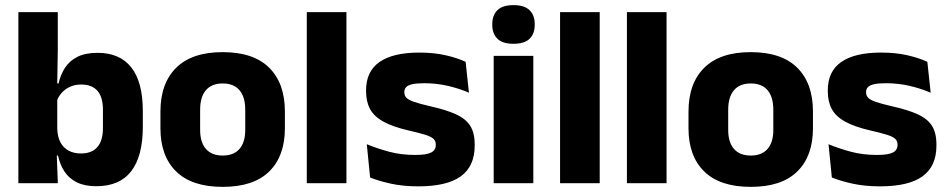

<svg xmlns="http://www.w3.org/2000/svg" viewBox="-20 -707 3656 741"><path d="M351.7 11.7Q307.5 11.7 277.4 -2.9Q247.3 -17.5 229.4 -44.2Q211.6 -70.8 204 -106.4H164.5L201 -209.4Q202 -179.2 213.1 -158Q224.2 -136.9 244.5 -125.8Q264.8 -114.7 292.6 -114.7Q334.3 -114.7 355.8 -139.5Q377.3 -164.2 377.3 -213.5V-283.1Q377.3 -332.2 356.1 -356.5Q334.9 -380.8 293 -380.8Q269.3 -380.8 250.1 -372Q230.9 -363.2 217.7 -348.2Q204.4 -333.3 198.5 -314.5L163.8 -385H206Q213.5 -418.1 230.5 -444.9Q247.6 -471.7 278.3 -487.4Q309.1 -503.1 356.7 -503.1Q442.5 -503.1 486.8 -446.7Q531.2 -390.3 531.2 -278.2V-218.1Q531.2 -104.7 486.6 -46.5Q442 11.7 351.7 11.7ZM50.9 0V-660.3H203V-513.7L200.5 -356.1L201 -342.6V-154.2L198.5 -124.3L203.2 0Z M839.4 14.2Q720.7 14.2 659.9 -45.2Q599.2 -104.6 599.2 -211.9V-276.5Q599.2 -385.4 660.1 -445.6Q721 -505.8 839.4 -505.8Q958.2 -505.8 1018.9 -445.6Q1079.5 -385.4 1079.5 -276.5V-211.9Q1079.5 -104.6 1019 -45.2Q958.6 14.2 839.4 14.2ZM839.4 -106.7Q882.2 -106.7 904.3 -132.3Q926.5 -157.9 926.5 -205.5V-283.2Q926.5 -332.8 904.3 -358.9Q882.2 -384.9 839.4 -384.9Q797 -384.9 774.7 -358.9Q752.4 -332.8 752.4 -283.2V-205.5Q752.4 -157.9 774.7 -132.3Q797 -106.7 839.4 -106.7Z M1164 0V-660.3H1317V0Z M1594.4 12.2Q1535.8 12.2 1488.8 1.9Q1441.9 -8.5 1408.4 -21.9L1395.6 -150.4Q1434 -134.4 1480.7 -121.7Q1527.5 -109 1582 -109Q1625.7 -109 1643.8 -118.3Q1661.9 -127.6 1661.9 -147.1V-149Q1661.9 -162.7 1652.8 -171.3Q1643.7 -179.8 1620.7 -187Q1597.8 -194.2 1556.8 -203.5Q1495.3 -217.8 1459.5 -237.7Q1423.6 -257.6 1408.2 -286.2Q1392.8 -314.8 1392.8 -354.5V-358.6Q1392.8 -431.6 1444.9 -467.9Q1497 -504.1 1598 -504.1Q1655 -504.1 1700.6 -493.6Q1746.2 -483 1777 -468.4L1789.8 -349.2Q1754.2 -364.8 1709.9 -375.3Q1665.6 -385.8 1617.1 -385.8Q1587.5 -385.8 1570.7 -381.9Q1553.9 -377.9 1547.2 -370.3Q1540.5 -362.8 1540.5 -352.1V-350.3Q1540.5 -338.4 1548.4 -329.9Q1556.3 -321.4 1577.7 -313.9Q1599.1 -306.5 1639.2 -297.2Q1700.8 -283.5 1738.9 -266.3Q1776.9 -249.2 1794.5 -221.9Q1812 -194.7 1812 -149.3V-144.9Q1812 -65.4 1758.5 -26.6Q1705 12.2 1594.4 12.2Z M1885.3 0V-491.4H2038.3V0ZM1961.8 -538Q1919.2 -538 1899.6 -557.6Q1879.9 -577.3 1879.9 -610.9V-614.3Q1879.9 -648 1899.6 -667.6Q1919.2 -687.2 1961.8 -687.2Q2004.1 -687.2 2023.9 -667.6Q2043.7 -648 2043.7 -614.3V-610.9Q2043.7 -576.8 2023.9 -557.4Q2004.1 -538 1961.8 -538Z M2141.5 0V-660.3H2294.5V0Z M2399.5 0V-660.3H2552.5V0Z M2877.4 14.2Q2758.7 14.2 2697.9 -45.2Q2637.2 -104.6 2637.2 -211.9V-276.5Q2637.2 -385.4 2698.1 -445.6Q2759 -505.8 2877.4 -505.8Q2996.2 -505.8 3056.9 -445.6Q3117.5 -385.4 3117.5 -276.5V-211.9Q3117.5 -104.6 3057 -45.2Q2996.6 14.2 2877.4 14.2ZM2877.4 -106.7Q2920.2 -106.7 2942.3 -132.3Q2964.5 -157.9 2964.5 -205.5V-283.2Q2964.5 -332.8 2942.3 -358.9Q2920.2 -384.9 2877.4 -384.9Q2835 -384.9 2812.7 -358.9Q2790.4 -332.8 2790.4 -283.2V-205.5Q2790.4 -157.9 2812.7 -132.3Q2835 -106.7 2877.4 -106.7Z M3376.4 12.2Q3317.8 12.2 3270.8 1.9Q3223.9 -8.5 3190.4 -21.9L3177.6 -150.4Q3216 -134.4 3262.7 -121.7Q3309.5 -109 3364 -109Q3407.7 -109 3425.8 -118.3Q3443.9 -127.6 3443.9 -147.1V-149Q3443.9 -162.7 3434.8 -171.3Q3425.7 -179.8 3402.7 -187Q3379.8 -194.2 3338.8 -203.5Q3277.3 -217.8 3241.5 -237.7Q3205.6 -257.6 3190.2 -286.2Q3174.8 -314.8 3174.8 -354.5V-358.6Q3174.8 -431.6 3226.9 -467.9Q3279 -504.1 3380 -504.1Q3437 -504.1 3482.6 -493.6Q3528.2 -483 3559 -468.4L3571.8 -349.2Q3536.2 -364.8 3491.9 -375.3Q3447.6 -385.8 3399.1 -385.8Q3369.5 -385.8 3352.7 -381.9Q3335.9 -377.9 3329.2 -370.3Q3322.5 -362.8 3322.5 -352.1V-350.3Q3322.5 -338.4 3330.4 -329.9Q3338.3 -321.4 3359.7 -313.9Q3381.1 -306.5 3421.2 -297.2Q3482.8 -283.5 3520.9 -266.3Q3558.9 -249.2 3576.5 -221.9Q3594 -194.7 3594 -149.3V-144.9Q3594 -65.4 3540.5 -26.6Q3487 12.2 3376.4 12.2Z"/></svg>

Font: Anek Latin Medium
Style: Regular
Weight: 500
Designer: Yesha Goshar
Foundry: Ek Type
Version: Version 1.003